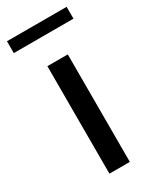

<svg xmlns="http://www.w3.org/2000/svg" viewBox="-192 -706 618 758"><g transform="rotate(-30 117.0 -327.5)"><path d="M70 0V-490H163V0ZM-19 -601V-655H253V-601Z"/></g></svg>

Font: Sutasoma
Style: Regular
Weight: 400
Designer: Izhar Fathurrohim, Akbar Rohmanto, Arusyal Khofiqoini
Foundry: Kiwari Kolektiv
Version: Version 1.102